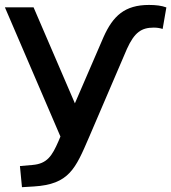

<svg xmlns="http://www.w3.org/2000/svg" viewBox="-21 -569 700 785"><path d="M498 -369.1C528.8 -437 557.6 -456.1 607.4 -456.1C620.6 -456.1 630.9 -454.6 644 -450.7L659.2 -538.6C640.1 -545.9 616.2 -548.8 588.4 -548.8C488.8 -548.8 440.9 -503.9 402.3 -417.5L285.2 -146.5L116.2 -539.1H-1L226.1 -10.7L218.3 7.8C191.9 68.4 171.9 100.6 111.3 105.5L60.5 109.9L68.8 196.3L117.2 193.4C261.7 184.6 287.6 120.6 342.8 -7.3Z"/></svg>

Font: Winston Medium
Style: Regular
Weight: 500
Designer: Vernon Adams, Kim Jin-seong, David Berlow, Cristiano Sobral
Foundry: The Winston Project Authors
Version: Version 3.004